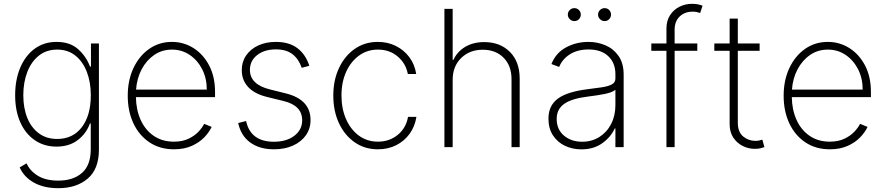

<svg xmlns="http://www.w3.org/2000/svg" viewBox="-20 -774 4661 1010"><path d="M286.6 215.9Q210.2 215.9 158 186.4Q105.8 157 83.5 106.5L119.7 85.2Q137.4 125 179.2 150.6Q220.9 176.1 286.6 176.1Q365.4 176.1 411.4 135.5Q457.4 94.8 457.4 11V-124.6H453.1Q434.3 -71.7 389.2 -37.3Q344.1 -2.8 277 -2.8Q212.4 -2.8 163.4 -36.2Q114.3 -69.6 87 -130.3Q59.7 -191.1 59.7 -272.7Q59.7 -354.8 86.5 -418.1Q113.3 -481.5 162.3 -517.6Q211.3 -553.6 277.3 -553.6Q348.4 -553.6 391.2 -515.1Q433.9 -476.6 453.5 -423.7H458.5V-545.5H500.4V12.8Q500.4 115.4 441.2 165.7Q382.1 215.9 286.6 215.9ZM280.9 -43Q362.9 -43 410.3 -104.8Q457.7 -166.5 457.7 -273.1Q457.7 -342 436.6 -396.3Q415.5 -450.6 376.1 -481.9Q336.6 -513.1 280.9 -513.1Q224.4 -513.1 184.5 -481.4Q144.5 -449.6 123.6 -395.2Q102.6 -340.9 102.6 -273.1Q102.6 -204.9 123.9 -153.1Q145.2 -101.2 185.2 -72.1Q225.1 -43 280.9 -43Z M894.9 11.4Q821 11.4 766.3 -25.2Q711.6 -61.8 681.8 -125.4Q652 -188.9 652 -270.2Q652 -351.9 682 -415.8Q712 -479.8 764.6 -516.7Q817.1 -553.6 884.6 -553.6Q945.7 -553.6 997.2 -521.5Q1048.7 -489.3 1079.9 -430.2Q1111.2 -371.1 1111.2 -290.1V-263.1H695Q696 -196 720 -143.1Q744 -90.2 788.5 -59.5Q833.1 -28.8 894.9 -28.8Q939.3 -28.8 971.1 -43.9Q1002.8 -58.9 1023.4 -80.6Q1044 -102.3 1054 -122.5L1093.4 -106.5Q1081 -79.2 1054.9 -51.8Q1028.8 -24.5 988.8 -6.6Q948.9 11.4 894.9 11.4ZM695.7 -302.6H1067.8Q1067.8 -361.9 1043.7 -409.4Q1019.5 -457 978 -485.1Q936.4 -513.1 884.6 -513.1Q832.7 -513.1 791.7 -485.3Q750.7 -457.4 725.3 -409.6Q699.9 -361.9 695.7 -302.6Z M1607.2 -427.9 1567.1 -417.3Q1552.2 -462 1519.7 -488.1Q1487.2 -514.2 1431.1 -514.2Q1371.1 -514.2 1332.9 -484.4Q1294.7 -454.5 1294.7 -406.6Q1294.7 -329.5 1399.9 -303.6L1483.7 -282.7Q1613.6 -250.4 1613.6 -142.4Q1613.6 -97.3 1589.1 -62.5Q1564.6 -27.7 1521.3 -8.2Q1478 11.4 1421.2 11.4Q1345.2 11.4 1296.2 -24.5Q1247.2 -60.4 1233 -126.8L1274.5 -137.4Q1298.3 -28.4 1420.8 -28.4Q1487.6 -28.4 1528.6 -60Q1569.6 -91.6 1569.6 -141Q1569.6 -218.8 1472.3 -242.5L1385.3 -263.8Q1318.5 -280.2 1285.2 -316.4Q1251.8 -352.6 1251.8 -405.2Q1251.8 -449.2 1274.9 -482.6Q1297.9 -516 1338.4 -534.8Q1378.9 -553.6 1431.1 -553.6Q1500.4 -553.6 1544 -521Q1587.7 -488.3 1607.2 -427.9Z M1968 11.4Q1898.4 11.4 1845.5 -25.6Q1792.6 -62.5 1763 -126.2Q1733.3 -190 1733.3 -271Q1733.3 -351.9 1763.1 -415.8Q1793 -479.8 1845.9 -516.7Q1898.8 -553.6 1967.7 -553.6Q2019.5 -553.6 2062.3 -532.3Q2105.1 -511 2133.3 -473.2Q2161.6 -435.4 2169.4 -384.9H2125.4Q2115.1 -440 2072.3 -476.6Q2029.5 -513.1 1968 -513.1Q1912.6 -513.1 1869.3 -482.1Q1826 -451 1801.1 -396.5Q1776.3 -342 1776.3 -271.7Q1776.3 -202.4 1800.4 -147.4Q1824.6 -92.3 1867.9 -60.5Q1911.2 -28.8 1968 -28.8Q2028.1 -28.8 2071.9 -64.3Q2115.8 -99.8 2126.4 -159.1H2170.5Q2162.6 -108.7 2134.9 -70.3Q2107.2 -32 2064.3 -10.3Q2021.3 11.4 1968 11.4Z M2361.2 -353.7V0H2317.8V-727.3H2361.2V-459.2H2365.4Q2384.6 -501.8 2426.7 -527.2Q2468.8 -552.6 2527.7 -552.6Q2610.4 -552.6 2662.1 -501.1Q2713.8 -449.6 2713.8 -359.7V0H2670.8V-358Q2670.8 -427.9 2629.3 -470.2Q2587.7 -512.4 2519.5 -512.4Q2450.6 -512.4 2405.9 -468.8Q2361.2 -425.1 2361.2 -353.7Z M3038 11.7Q2991.1 11.7 2951.7 -7.1Q2912.3 -25.9 2888.7 -62.1Q2865.1 -98.4 2865.1 -150.2Q2865.1 -218.4 2914.6 -255.1Q2964.1 -291.9 3073.2 -305Q3114.7 -310 3147.4 -315Q3180 -320 3198.7 -330.1Q3217.3 -340.2 3217.3 -361.2V-383.9Q3217.3 -443.2 3179.7 -478.5Q3142 -513.8 3076 -513.8Q3017.8 -513.8 2977.6 -488.1Q2937.5 -462.4 2921.5 -421.9L2880.7 -437.1Q2904.1 -496.1 2957.9 -524.9Q3011.7 -553.6 3074.9 -553.6Q3123.6 -553.6 3165.8 -535.3Q3208.1 -517 3234.4 -478.9Q3260.7 -440.7 3260.7 -381V0H3217.3V-98.4H3214.1Q3192.8 -52.6 3147.9 -20.4Q3103 11.7 3038 11.7ZM3042.3 -28.4Q3093.4 -28.4 3133 -53.4Q3172.6 -78.5 3195 -122.2Q3217.3 -165.8 3217.3 -221.2V-301.5Q3200.3 -287.3 3158.9 -279.3Q3117.5 -271.3 3077.4 -266.7Q2987.9 -256 2948.2 -227.8Q2908.4 -199.6 2908.4 -148.8Q2908.4 -93 2946.7 -60.7Q2985.1 -28.4 3042.3 -28.4ZM3001.1 -663Q2987.6 -663 2977.3 -673.1Q2967 -683.2 2967 -697.1Q2967 -711.6 2977.3 -721.4Q2987.6 -731.2 3001.1 -731.2Q3015.6 -731.2 3025.4 -721.4Q3035.2 -711.6 3035.2 -697.1Q3035.2 -683.2 3025.4 -673.1Q3015.6 -663 3001.1 -663ZM3160.2 -663Q3146.7 -663 3136.4 -673.1Q3126.1 -683.2 3126.1 -697.1Q3126.1 -711.6 3136.4 -721.4Q3146.7 -731.2 3160.2 -731.2Q3174.7 -731.2 3184.5 -721.4Q3194.2 -711.6 3194.2 -697.1Q3194.2 -683.2 3184.5 -673.1Q3174.7 -663 3160.2 -663Z M3648.1 -545.5V-506.7H3528.8V0H3485.8V-506.7H3406.2V-545.5H3485.8V-623.6Q3485.8 -664.8 3504.6 -693.9Q3523.4 -723 3554.2 -738.5Q3584.9 -753.9 3620.4 -753.9Q3639.2 -753.9 3652.5 -750.9Q3665.8 -747.9 3675.8 -744L3663 -705.6Q3655.2 -708.5 3645.6 -710.6Q3636 -712.7 3623.2 -712.7Q3582.4 -712.7 3555.6 -687.5Q3528.8 -662.3 3528.8 -616.8V-545.5Z M3975.9 -545.5V-506.7H3861.2V-128.9Q3861.2 -79.5 3889.2 -56.3Q3917.3 -33 3953.5 -33Q3965.2 -33 3973.9 -35Q3982.6 -36.9 3990.4 -39.4L4001.1 0Q3991.1 3.6 3979.2 6.2Q3967.3 8.9 3950.6 8.9Q3916.5 8.9 3886.4 -6.4Q3856.2 -21.7 3837.2 -50.6Q3818.2 -79.5 3818.2 -121.1V-506.7H3737.6V-545.5H3818.2V-676.1H3861.2V-545.5Z M4345.2 11.4Q4271.3 11.4 4216.6 -25.2Q4161.9 -61.8 4132.1 -125.4Q4102.3 -188.9 4102.3 -270.2Q4102.3 -351.9 4132.3 -415.8Q4162.3 -479.8 4214.8 -516.7Q4267.4 -553.6 4334.9 -553.6Q4396 -553.6 4447.4 -521.5Q4498.9 -489.3 4530.2 -430.2Q4561.4 -371.1 4561.4 -290.1V-263.1H4145.2Q4146.3 -196 4170.3 -143.1Q4194.2 -90.2 4238.8 -59.5Q4283.4 -28.8 4345.2 -28.8Q4389.6 -28.8 4421.3 -43.9Q4453.1 -58.9 4473.7 -80.6Q4494.3 -102.3 4504.3 -122.5L4543.7 -106.5Q4531.2 -79.2 4505.1 -51.8Q4479 -24.5 4439.1 -6.6Q4399.1 11.4 4345.2 11.4ZM4146 -302.6H4518.1Q4518.1 -361.9 4494 -409.4Q4469.8 -457 4428.3 -485.1Q4386.7 -513.1 4334.9 -513.1Q4283 -513.1 4242 -485.3Q4201 -457.4 4175.6 -409.6Q4150.2 -361.9 4146 -302.6Z"/></svg>

Font: Inter UI Extra Light
Style: Regular
Weight: 200
Designer: Rasmus Andersson
Foundry: rsms
Version: 3.2;8d6f07862